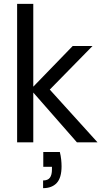

<svg xmlns="http://www.w3.org/2000/svg" viewBox="-20 -740 544 998"><path d="M380 0 139 -275 358 -501H461L210 -245L211 -305L487 0ZM69 0V-720H153V0ZM204 238V198Q229 198 239.5 183.5Q250 169 250 141V127H205V50H291Q296 70 298 89Q300 108 300 124Q300 184 275 211Q250 238 204 238Z"/></svg>

Font: DVN - DM Sans
Style: Regular
Weight: 400
Designer: Colophon Foundry, Jonny Pinhorn
Foundry: Colophon Foundry
Version: Version 4.004;gftools[0.9.30]